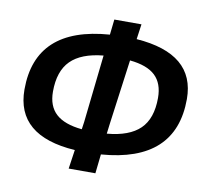

<svg xmlns="http://www.w3.org/2000/svg" viewBox="-79 -765 945 885"><g transform="rotate(10 393.5 -322.5)"><path d="M298 34 311 -55Q34 -73 34 -290Q34 -582 378 -607L386 -679H513L503 -608Q779 -588 779 -376Q779 -82 433 -56L423 34ZM165 -303Q165 -235 204.5 -199Q244 -163 326 -155L331 -190L366 -507Q263 -497 214 -448Q165 -399 165 -303ZM449 -203 443 -155Q547 -164 597 -212.5Q647 -261 647 -358Q647 -426 609 -462Q571 -498 490 -506Z"/></g></svg>

Font: Alegreya Sans
Style: Bold Italic
Weight: 700
Italic angle: -7°
Designer: Juan Pablo del Peral
Foundry: Huerta Tipografica
Version: Version 2.007